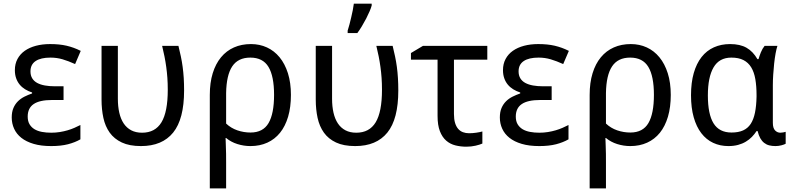

<svg xmlns="http://www.w3.org/2000/svg" viewBox="-20 -786 4315 1046"><path d="M326.2 -315.9V-241.2H263.2Q195.8 -241.2 163.3 -219Q130.9 -196.8 130.9 -150.9Q130.9 -126 140.9 -109.1Q150.9 -92.3 168 -82Q185.1 -71.8 208.5 -67.4Q231.9 -63 258.8 -63Q283.7 -63 306.2 -66.7Q328.6 -70.3 348.4 -76.2Q368.2 -82 385.5 -89.6Q402.8 -97.2 418 -105V-26.9Q389.2 -10.3 350.6 -0.2Q312 9.8 258.8 9.8Q203.6 9.8 163.1 -2.2Q122.6 -14.2 96.2 -35.2Q69.8 -56.2 56.9 -84.7Q43.9 -113.3 43.9 -146Q43.9 -176.3 53.2 -197.8Q62.5 -219.2 77.9 -234.4Q93.3 -249.5 113.3 -259.5Q133.3 -269.5 154.8 -276.9V-282.2Q133.8 -289.1 116.7 -299.6Q99.6 -310.1 87.2 -325.2Q74.7 -340.3 67.9 -359.9Q61 -379.4 61 -403.8Q61 -438 75.2 -464.6Q89.4 -491.2 115 -509.3Q140.6 -527.3 175.8 -536.6Q210.9 -545.9 252.9 -545.9Q278.8 -545.9 300.8 -543.7Q322.8 -541.5 342.8 -536.9Q362.8 -532.2 381.6 -525.4Q400.4 -518.6 419.9 -508.8L389.2 -437Q352.5 -453.6 321 -462.9Q289.6 -472.2 254.9 -472.2Q202.1 -472.2 174.1 -453.4Q146 -434.6 146 -397Q146 -375 155.5 -359.4Q165 -343.8 182.6 -334.2Q200.2 -324.7 224.6 -320.3Q249 -315.9 278.8 -315.9Z M748 9.8Q685.1 9.8 643.6 -9.8Q602.1 -29.3 577.6 -63.5Q553.2 -97.7 543.2 -143.8Q533.2 -189.9 533.2 -243.2V-536.1H622.1V-248Q622.1 -206.1 629.9 -171.9Q637.7 -137.7 653.8 -113.5Q669.9 -89.4 694.8 -76.2Q719.7 -63 753.9 -63Q825.2 -63 859.6 -119.6Q894 -176.3 894 -296.9Q894 -331.5 891.8 -362.1Q889.6 -392.6 885.7 -421.1Q881.8 -449.7 876.2 -478Q870.6 -506.3 863.3 -536.1H952.1Q959.5 -506.3 965.3 -478.5Q971.2 -450.7 975.1 -421.6Q979 -392.6 981 -361.1Q982.9 -329.6 982.9 -293Q982.9 -137.2 923.3 -63.7Q863.8 9.8 748 9.8Z M1564.9 -269Q1564.9 -202.1 1549.6 -150.1Q1534.2 -98.1 1505.6 -62.7Q1477.1 -27.3 1436.3 -8.8Q1395.5 9.8 1344.7 9.8Q1308.1 9.8 1273.2 -1.2Q1238.3 -12.2 1211.9 -34.2H1209Q1209.5 -13.2 1210.4 9.3Q1211.4 28.3 1211.7 52Q1211.9 75.7 1211.9 98.1V240.2H1123V-269Q1123 -335.4 1138.9 -387Q1154.8 -438.5 1184.1 -473.9Q1213.4 -509.3 1254.6 -527.6Q1295.9 -545.9 1347.2 -545.9Q1394.5 -545.9 1434.3 -527.6Q1474.1 -509.3 1503.2 -473.9Q1532.2 -438.5 1548.6 -387Q1564.9 -335.4 1564.9 -269ZM1343.8 -472.2Q1276.9 -472.2 1245.1 -424.3Q1213.4 -376.5 1211.9 -278.8V-112.8Q1238.3 -87.9 1273.2 -75.9Q1308.1 -64 1344.7 -64Q1413.1 -64 1443.1 -115.5Q1473.1 -167 1473.1 -269Q1473.1 -371.1 1442.6 -421.6Q1412.1 -472.2 1343.8 -472.2Z M1915 9.8Q1852.1 9.8 1810.5 -9.8Q1769 -29.3 1744.6 -63.5Q1720.2 -97.7 1710.2 -143.8Q1700.2 -189.9 1700.2 -243.2V-536.1H1789.1V-248Q1789.1 -206.1 1796.9 -171.9Q1804.7 -137.7 1820.8 -113.5Q1836.9 -89.4 1861.8 -76.2Q1886.7 -63 1920.9 -63Q1992.2 -63 2026.6 -119.6Q2061 -176.3 2061 -296.9Q2061 -331.5 2058.8 -362.1Q2056.6 -392.6 2052.7 -421.1Q2048.8 -449.7 2043.2 -478Q2037.6 -506.3 2030.3 -536.1H2119.1Q2126.5 -506.3 2132.3 -478.5Q2138.2 -450.7 2142.1 -421.6Q2146 -392.6 2147.9 -361.1Q2149.9 -329.6 2149.9 -293Q2149.9 -137.2 2090.3 -63.7Q2030.8 9.8 1915 9.8ZM1874 -619.1Q1878.9 -633.8 1883.8 -652.6Q1888.7 -671.4 1893.3 -691.2Q1897.9 -710.9 1901.9 -730.5Q1905.8 -750 1907.7 -766.1H2004.9V-755.9Q2002 -744.1 1993.9 -725.1Q1985.8 -706.1 1974.9 -684.8Q1963.9 -663.6 1951.2 -642.6Q1938.5 -621.6 1926.8 -606H1874Z M2634.8 -536.1V-460.9H2453.1V-165Q2453.1 -136.2 2459.2 -116.2Q2465.3 -96.2 2476.3 -83.7Q2487.3 -71.3 2502.4 -65.7Q2517.6 -60.1 2535.2 -60.1Q2543.9 -60.1 2554.2 -60.8Q2564.5 -61.5 2574.2 -63Q2584 -64.5 2592.8 -66.2Q2601.6 -67.9 2607.9 -69.8V-3.9Q2601.6 -1 2592 2Q2582.5 4.9 2571.3 7.6Q2560.1 10.3 2547.1 11.7Q2534.2 13.2 2521 13.2Q2489.7 13.2 2461.2 6.1Q2432.6 -1 2410.9 -19.8Q2389.2 -38.6 2376.5 -71.3Q2363.8 -104 2363.8 -154.8V-460.9H2218.8V-497.1L2284.2 -536.1Z M2985.4 -315.9V-241.2H2922.4Q2855 -241.2 2822.5 -219Q2790 -196.8 2790 -150.9Q2790 -126 2800 -109.1Q2810.1 -92.3 2827.1 -82Q2844.2 -71.8 2867.7 -67.4Q2891.1 -63 2918 -63Q2942.9 -63 2965.3 -66.7Q2987.8 -70.3 3007.6 -76.2Q3027.3 -82 3044.7 -89.6Q3062 -97.2 3077.1 -105V-26.9Q3048.3 -10.3 3009.8 -0.2Q2971.2 9.8 2918 9.8Q2862.8 9.8 2822.3 -2.2Q2781.7 -14.2 2755.4 -35.2Q2729 -56.2 2716.1 -84.7Q2703.1 -113.3 2703.1 -146Q2703.1 -176.3 2712.4 -197.8Q2721.7 -219.2 2737.1 -234.4Q2752.4 -249.5 2772.5 -259.5Q2792.5 -269.5 2814 -276.9V-282.2Q2793 -289.1 2775.9 -299.6Q2758.8 -310.1 2746.3 -325.2Q2733.9 -340.3 2727.1 -359.9Q2720.2 -379.4 2720.2 -403.8Q2720.2 -438 2734.4 -464.6Q2748.5 -491.2 2774.2 -509.3Q2799.8 -527.3 2835 -536.6Q2870.1 -545.9 2912.1 -545.9Q2938 -545.9 2960 -543.7Q2981.9 -541.5 3002 -536.9Q3022 -532.2 3040.8 -525.4Q3059.6 -518.6 3079.1 -508.8L3048.3 -437Q3011.7 -453.6 2980.2 -462.9Q2948.7 -472.2 2914.1 -472.2Q2861.3 -472.2 2833.3 -453.4Q2805.2 -434.6 2805.2 -397Q2805.2 -375 2814.7 -359.4Q2824.2 -343.8 2841.8 -334.2Q2859.4 -324.7 2883.8 -320.3Q2908.2 -315.9 2938 -315.9Z M3634.3 -269Q3634.3 -202.1 3618.9 -150.1Q3603.5 -98.1 3575 -62.7Q3546.4 -27.3 3505.6 -8.8Q3464.8 9.8 3414.1 9.8Q3377.4 9.8 3342.5 -1.2Q3307.6 -12.2 3281.2 -34.2H3278.3Q3278.8 -13.2 3279.8 9.3Q3280.8 28.3 3281 52Q3281.2 75.7 3281.2 98.1V240.2H3192.4V-269Q3192.4 -335.4 3208.3 -387Q3224.1 -438.5 3253.4 -473.9Q3282.7 -509.3 3324 -527.6Q3365.2 -545.9 3416.5 -545.9Q3463.9 -545.9 3503.7 -527.6Q3543.5 -509.3 3572.5 -473.9Q3601.6 -438.5 3617.9 -387Q3634.3 -335.4 3634.3 -269ZM3413.1 -472.2Q3346.2 -472.2 3314.5 -424.3Q3282.7 -376.5 3281.2 -278.8V-112.8Q3307.6 -87.9 3342.5 -75.9Q3377.4 -64 3414.1 -64Q3482.4 -64 3512.5 -115.5Q3542.5 -167 3542.5 -269Q3542.5 -371.1 3512 -421.6Q3481.4 -472.2 3413.1 -472.2Z M3965.3 -64Q4002.4 -64 4028.1 -75.4Q4053.7 -86.9 4069.6 -110.8Q4085.4 -134.8 4093 -171.9Q4100.6 -209 4101.6 -259.8V-267.1Q4101.6 -316.4 4095 -354.7Q4088.4 -393.1 4072.5 -419.2Q4056.6 -445.3 4030.3 -458.7Q4003.9 -472.2 3964.4 -472.2Q3898.4 -472.2 3867.4 -418.9Q3836.4 -365.7 3836.4 -266.1Q3836.4 -164.1 3867.4 -114Q3898.4 -64 3965.3 -64ZM3948.2 9.8Q3902.8 9.8 3865.2 -7.8Q3827.6 -25.4 3800.8 -60.3Q3773.9 -95.2 3759.3 -147Q3744.6 -198.7 3744.6 -267.1Q3744.6 -335.9 3759.5 -387.9Q3774.4 -439.9 3802 -475.1Q3829.6 -510.3 3869.1 -528.1Q3908.7 -545.9 3957.5 -545.9Q4012.2 -545.9 4047.4 -525.6Q4082.5 -505.4 4106.4 -463.9H4112.3Q4117.2 -481 4125.2 -501Q4133.3 -521 4145.5 -536.1H4215.3Q4210 -520 4205.3 -494.6Q4200.7 -469.2 4197.5 -439.7Q4194.3 -410.2 4192.4 -379.4Q4190.4 -348.6 4190.4 -321.8V-117.2Q4190.4 -87.9 4202.6 -75.4Q4214.8 -63 4231.4 -63Q4238.3 -63 4247.3 -64.7Q4256.3 -66.4 4260.3 -67.9V-2.9Q4252.9 1.5 4237.1 5.6Q4221.2 9.8 4204.6 9.8Q4186 9.8 4170.7 5.9Q4155.3 2 4143.1 -7.6Q4130.9 -17.1 4122.1 -32.7Q4113.3 -48.3 4107.4 -71.8H4101.6Q4090.8 -55.2 4076.4 -40.3Q4062 -25.4 4043.2 -14.2Q4024.4 -2.9 4001 3.4Q3977.5 9.8 3948.2 9.8Z"/></svg>

Font: Genotype
Style: Regular
Weight: 400
Foundry: Ascender Corporation
Version: Version 1.00